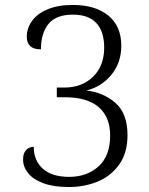

<svg xmlns="http://www.w3.org/2000/svg" viewBox="-20 -744 599 774"><path d="M73 -101Q73 -126 85 -139Q97 -152 116 -152Q116 -97 152.5 -64Q189 -31 259 -31Q330 -31 377 -73Q424 -115 424 -198Q424 -272 378 -312Q332 -352 241 -352H209V-391H239Q310 -391 355 -434.5Q400 -478 400 -552Q400 -617 368.5 -651Q337 -685 274 -685Q206 -685 175.5 -647.5Q145 -610 145 -545Q88 -545 88 -596Q88 -630 109 -659.5Q130 -689 172 -706.5Q214 -724 273 -724Q365 -724 417 -681Q469 -638 469 -560Q469 -491 429 -442.5Q389 -394 328 -379Q396 -372 445 -329.5Q494 -287 494 -199Q494 -127 460 -80Q426 -33 372.5 -11.5Q319 10 258 10Q196 10 154.5 -5.5Q113 -21 93 -46.5Q73 -72 73 -101Z"/></svg>

Font: Noto Serif Light
Style: Regular
Weight: 300
Designer: Monotype Design Team
Foundry: Monotype Imaging Inc.
Version: Version 1.001